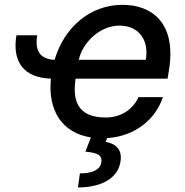

<svg xmlns="http://www.w3.org/2000/svg" viewBox="-20 -573 782 811"><path d="M137.1 -424H49.4C30.9 -312.5 79.5 -244.7 195 -240.8C181.5 -104.4 243.3 -11.4 364 7.5L340.6 67.5C392.4 72.4 413.4 82.7 407.7 114.3C402 146 366.5 159.4 317.5 159.4L309.3 218.8C414.4 218.8 478.7 175.4 488.6 111.2C498.6 57.5 466.6 32.7 426.1 26.3L432.5 10.3C549.7 2.8 636.7 -67.8 668 -162.6H565C540.8 -108.7 488.3 -76.7 427.2 -76.7C331.7 -76.7 280.9 -121.1 299.4 -240.8H687.9L693.9 -278.4C725.5 -475.9 621.8 -552.6 497.9 -552.6C361.9 -552.6 252.1 -459.9 210.6 -320.3C146.3 -323.2 127.1 -361.2 137.1 -424ZM312.9 -320.3C327.8 -392 401.3 -464.8 484 -464.8C566.8 -464.8 610.1 -403.8 595.9 -320.3Z"/></svg>

Font: Magic Ui Pro Medium
Style: Italic
Weight: 500
Italic angle: -9.39999°
Designer: Stefan Endress, Andreas Faust
Version: Version 1.000;FEAKit 1.0